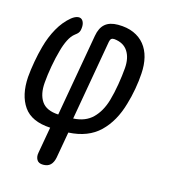

<svg xmlns="http://www.w3.org/2000/svg" viewBox="-110 -650 820 919"><g transform="rotate(15 300.0 -190.0)"><path d="M188 180Q165 180 156.5 165Q148 150 152 130L175 0Q81 -5 42.5 -60.5Q4 -116 10 -207Q13 -243 20.5 -285Q28 -327 38 -363Q52 -415 76.5 -458.5Q101 -502 135 -530Q150 -542 163 -545Q176 -548 184.5 -542Q193 -536 196.5 -522.5Q200 -509 196 -489Q194 -481 189.5 -475Q185 -469 174 -461Q157 -448 144.5 -423Q132 -398 124 -368Q113 -330 105 -285Q97 -240 94 -202Q89 -144 112.5 -109Q136 -74 196 -71L268 -480Q275 -521 298 -540.5Q321 -560 362 -560Q407 -560 440 -545.5Q473 -531 494 -505Q515 -479 524 -443Q533 -407 530 -363Q528 -327 520.5 -285Q513 -243 502 -207Q476 -115 419 -60Q362 -5 265 0L242 130Q237 155 224 167.5Q211 180 188 180ZM270 -71Q330 -74 365.5 -109Q401 -144 418 -202Q429 -240 436.5 -285Q444 -330 447 -368Q451 -419 430 -451.5Q409 -484 363 -489Q353 -490 347.5 -485.5Q342 -481 340 -470Z"/></g></svg>

Font: Maple Mono
Style: Italic
Weight: 400
Italic angle: -10°
Monospace: yes
Designer: subframe7536
Version: Version 7.300